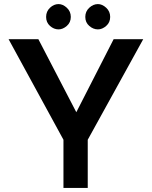

<svg xmlns="http://www.w3.org/2000/svg" viewBox="-20 -921 745 941"><path d="M291 -236 22 -729H168L354 -371L537 -729H682L410 -236V0H291ZM398 -838Q398 -865 417.5 -883Q437 -901 460 -901Q481 -901 500.5 -883Q520 -865 520 -838Q520 -811 500.5 -794Q481 -777 460 -777Q437 -777 417.5 -794Q398 -811 398 -838ZM206 -838Q206 -865 225 -883Q244 -901 267 -901Q288 -901 307.5 -883Q327 -865 327 -838Q327 -811 307.5 -794Q288 -777 267 -777Q244 -777 225 -794Q206 -811 206 -838Z"/></svg>

Font: Reem Kufi Medium
Style: Regular
Weight: 500
Designer: Khaled Hosny
Version: Version 1.001